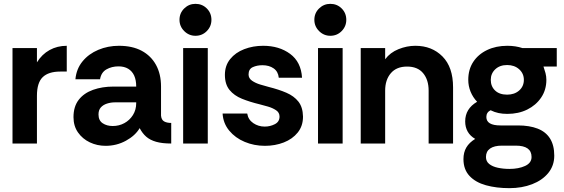

<svg xmlns="http://www.w3.org/2000/svg" viewBox="-20 -746 2931 998"><path d="M45 0V-496H172V-422Q198 -464 238 -486Q278 -508 327 -508V-374H293Q232 -374 202 -345Q172 -316 172 -248V0Z M529 12Q485 12 447 -6Q409 -24 385.5 -57.5Q362 -91 362 -137Q362 -192 389 -227Q416 -262 463.5 -279Q511 -296 570 -296H688Q688 -330 677.5 -353Q667 -376 646.5 -388.5Q626 -401 596 -401Q561 -401 533.5 -385.5Q506 -370 500 -334H372Q377 -388 409 -427Q441 -466 491 -487Q541 -508 598 -508Q668 -508 716.5 -482Q765 -456 791 -408.5Q817 -361 817 -296V-145Q819 -123 833 -115Q847 -107 870 -107V0Q823 0 791.5 -9Q760 -18 740 -35.5Q720 -53 706 -80Q683 -41 634.5 -14.5Q586 12 529 12ZM566 -91Q599 -91 626.5 -106Q654 -121 671 -148Q688 -175 688 -210V-214H578Q556 -214 536 -207.5Q516 -201 504 -187.5Q492 -174 492 -151Q492 -120 513.5 -105.5Q535 -91 566 -91Z M996 -560Q962 -560 937.5 -584.5Q913 -609 913 -643Q913 -678 937.5 -702Q962 -726 996 -726Q1031 -726 1055 -702Q1079 -678 1079 -643Q1079 -609 1055 -584.5Q1031 -560 996 -560ZM932 0V-496H1060V0Z M1357 12Q1301 12 1252 -8.5Q1203 -29 1171.5 -67Q1140 -105 1137 -156H1265Q1270 -124 1296.5 -106Q1323 -88 1356 -88Q1384 -88 1408.5 -100.5Q1433 -113 1433 -140Q1433 -161 1415 -173Q1397 -185 1373 -192Q1349 -199 1329 -204Q1279 -216 1238 -232.5Q1197 -249 1173 -278.5Q1149 -308 1149 -357Q1149 -405 1176.5 -439Q1204 -473 1249.5 -490.5Q1295 -508 1348 -508Q1431 -508 1488 -466Q1545 -424 1550 -342H1429Q1426 -374 1402.5 -390.5Q1379 -407 1344 -407Q1316 -407 1294 -397Q1272 -387 1272 -359Q1272 -339 1290 -326.5Q1308 -314 1333 -306.5Q1358 -299 1377 -294Q1429 -281 1468.5 -264Q1508 -247 1531 -218Q1554 -189 1555 -140Q1555 -91 1527.5 -57Q1500 -23 1455 -5.5Q1410 12 1357 12Z M1697 -560Q1663 -560 1638.5 -584.5Q1614 -609 1614 -643Q1614 -678 1638.5 -702Q1663 -726 1697 -726Q1732 -726 1756 -702Q1780 -678 1780 -643Q1780 -609 1756 -584.5Q1732 -560 1697 -560ZM1633 0V-496H1761V0Z M1855 0V-496H1982V-438Q2008 -473 2051.5 -490.5Q2095 -508 2139 -508Q2225 -508 2280 -452.5Q2335 -397 2335 -292V0H2208V-275Q2208 -331 2179.5 -365.5Q2151 -400 2096 -400Q2041 -400 2011.5 -365.5Q1982 -331 1982 -275V0Z M2628 232Q2560 232 2506 217Q2452 202 2420.5 168.5Q2389 135 2389 81Q2389 46 2404 20.5Q2419 -5 2450 -24Q2424 -39 2411 -62Q2398 -85 2398 -115Q2398 -181 2460 -217Q2438 -240 2426 -269.5Q2414 -299 2414 -331Q2414 -385 2440 -424.5Q2466 -464 2512 -486Q2558 -508 2617 -508Q2660 -508 2696 -496H2874V-400H2805Q2811 -383 2815.5 -366Q2820 -349 2820 -331Q2820 -279 2793 -239Q2766 -199 2720.5 -176.5Q2675 -154 2617 -154Q2592 -154 2571 -158.5Q2550 -163 2530 -173Q2508 -162 2508 -138Q2508 -94 2581 -94H2672Q2732 -94 2774.5 -77.5Q2817 -61 2839 -26Q2861 9 2861 63Q2861 115 2830 153Q2799 191 2746 211.5Q2693 232 2628 232ZM2628 132Q2676 132 2709.5 116.5Q2743 101 2743 70Q2743 11 2661 11H2589Q2549 11 2527.5 26Q2506 41 2506 70Q2506 93 2523 106.5Q2540 120 2568 126Q2596 132 2628 132ZM2616 -254Q2654 -254 2678.5 -275.5Q2703 -297 2703 -331Q2703 -364 2678.5 -386Q2654 -408 2616 -408Q2578 -408 2554.5 -386Q2531 -364 2531 -331Q2531 -297 2553.5 -275.5Q2576 -254 2616 -254Z"/></svg>

Font: Rethink Sans
Style: Bold
Weight: 700
Designer: The Rethink Sans project authors (Hans Thiessen). DM Sans designed by Colophon Foundry.
Foundry: Rethink Communications LLC
Version: Version 1.001